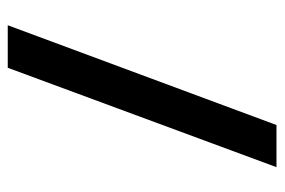

<svg xmlns="http://www.w3.org/2000/svg" viewBox="-136 -580 716 483"><g transform="rotate(90 221.5 -338.0)"><path d="M294 -676H400L150 0H43Z"/></g></svg>

Font: Pridi
Style: Regular
Weight: 400
Designer: Katatrad Team
Foundry: CadsonDemak
Version: Version 1.001